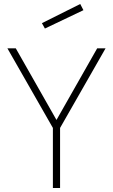

<svg xmlns="http://www.w3.org/2000/svg" viewBox="-20 -942 566 962"><path d="M245 0V-301L17 -700H59L263 -341L467 -700H509L281 -301V0ZM205 -799 190 -826 382 -922 398 -891Z"/></svg>

Font: TitilliumWeb ExtraLight
Style: Regular
Weight: 400
Designer: Mohamed Gaber, Accademia di Belle Arti di Urbino and others
Foundry: Kief Type Foundry, Accademia di Belle Arti di Urbino and others
Version: Version 3.000; ttfautohint (v1.8.2)